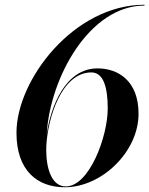

<svg xmlns="http://www.w3.org/2000/svg" viewBox="-20 -780 630 810"><path d="M564.5 -300C564.5 -440 477.5 -491.5 391.5 -491.5C256 -491.5 194.5 -332 177 -214.5C191.5 -455.5 359 -756.5 589.5 -756.5V-760C291.5 -760 49.5 -443 49.5 -220C49.5 -60 137.5 10 253.5 10C409.5 10 564.5 -140 564.5 -300ZM434.5 -322.5C434.5 -203.5 356.5 6.5 257.5 6.5C199.5 6.5 175 -66 175 -147.5L175.5 -166.5C181.5 -278.5 238.5 -474.5 365.5 -474.5C415.5 -474.5 434.5 -414 434.5 -322.5Z"/></svg>

Font: Bodoni* 48pt Medium
Style: Italic
Weight: 500
Italic angle: -13°
Version: Version 2.3